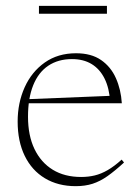

<svg xmlns="http://www.w3.org/2000/svg" viewBox="-20 -628 478 658"><path d="M240.5 -445.5Q293 -445.5 326.5 -422.2Q360 -399 377.2 -360.2Q394.5 -321.5 397.5 -274H72.5V-288L369 -300L357.5 -279.5Q354.5 -326.5 338.2 -359Q322 -391.5 294 -408.5Q266 -425.5 226.5 -425.5Q179.5 -425.5 145.5 -402.8Q111.5 -380 93.8 -335.8Q76 -291.5 76 -228Q76 -163.5 98.2 -117.2Q120.5 -71 161 -46.2Q201.5 -21.5 258 -21.5Q283 -21.5 304.8 -26.8Q326.5 -32 349 -45Q371.5 -58 397 -81L405 -71Q374 -42.5 348.5 -24.5Q323 -6.5 297.2 1.8Q271.5 10 239.5 10Q179 10 134 -17Q89 -44 64.8 -93.8Q40.5 -143.5 40.5 -211.5Q40.5 -275.5 64.5 -328.8Q88.5 -382 133.5 -413.8Q178.5 -445.5 240.5 -445.5ZM113.5 -581V-608H346.5V-581Z"/></svg>

Font: Newsreader 24pt ExtraLight
Style: Regular
Weight: 250
Designer: Hugues Gentile
Foundry: Production Type
Version: Version 1.003